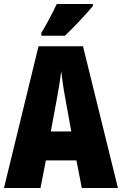

<svg xmlns="http://www.w3.org/2000/svg" viewBox="-20 -947 614 967"><path d="M448 -917V-927H266C245 -883 220 -834 188 -781V-767H307C357 -814 420 -883 448 -917ZM392 0H574L398 -714H174L0 0H184L211 -139H365ZM310 -445 339 -285H236L266 -447C276 -500 284 -551 288 -589C293 -549 300 -498 310 -445Z"/></svg>

Font: Noto Sans Telugu ExtraCondensed Black
Style: Regular
Weight: 900
Width: 2
Designer: Jelle Bosma - Monotype Design Team
Foundry: Monotype Imaging Inc.
Version: Version 2.005